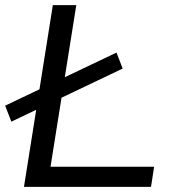

<svg xmlns="http://www.w3.org/2000/svg" viewBox="-26 -725 668 745"><path d="M67 0 179 -705H270L170 -78H572L560 0ZM18 -253 -6 -315 426 -521 450 -459Z"/></svg>

Font: Nunito Sans 10pt SemiExpanded
Style: Italic
Weight: 400
Width: 6
Italic angle: -9°
Designer: Vernon Adams
Foundry: Vernon Adams
Version: Version 3.101;gftools[0.9.27]